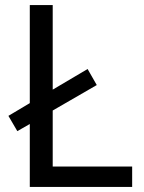

<svg xmlns="http://www.w3.org/2000/svg" viewBox="-20 -734 564 754"><path d="M97 0H499V-80H187V-300L360 -400L324 -463L187 -382V-714H97V-329L13 -279L48 -219L97 -247Z"/></svg>

Font: Noto Sans Runic
Style: Regular
Weight: 400
Designer: Monotype Design Team
Foundry: Monotype Imaging Inc.
Version: Version 2.002